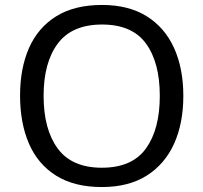

<svg xmlns="http://www.w3.org/2000/svg" viewBox="-20 -745 821 775"><path d="M720 -358Q720 -247 682.5 -164.5Q645 -82 572 -36Q499 10 391 10Q280 10 206.5 -36Q133 -82 97 -165Q61 -248 61 -359Q61 -469 97 -551Q133 -633 206.5 -679Q280 -725 392 -725Q499 -725 572 -679.5Q645 -634 682.5 -551.5Q720 -469 720 -358ZM156 -358Q156 -223 213 -145.5Q270 -68 391 -68Q513 -68 569 -145.5Q625 -223 625 -358Q625 -493 569 -569.5Q513 -646 392 -646Q271 -646 213.5 -569.5Q156 -493 156 -358Z"/></svg>

Font: Noto Sans Tifinagh APT
Style: Regular
Weight: 400
Designer: JamraPatel
Foundry: JamraPatel LLC
Version: Version 2.006; ttfautohint (v1.8.4.7-5d5b)